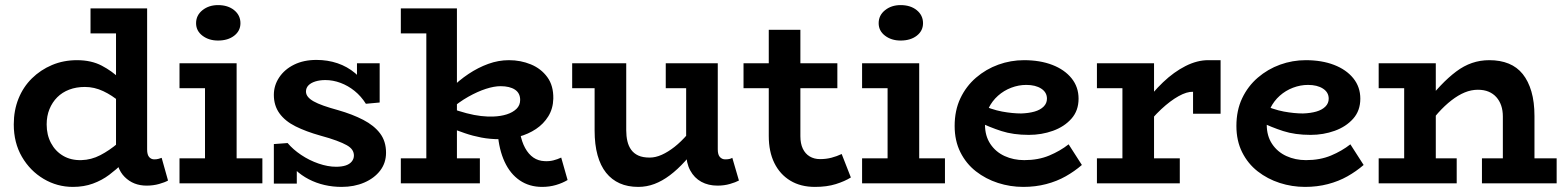

<svg xmlns="http://www.w3.org/2000/svg" viewBox="-20 -719 6134 753"><path d="M266 14Q204 14 151 -17.5Q98 -49 66 -104Q34 -159 34 -231Q34 -286 52.5 -332Q71 -378 105 -411.5Q139 -445 184 -464Q229 -483 282 -483Q338 -483 379 -461.5Q420 -440 450.5 -410Q481 -380 503 -352V-265Q480 -293 450 -319Q420 -345 385 -361.5Q350 -378 313 -378Q279 -378 251.5 -367.5Q224 -357 204.5 -337.5Q185 -318 174 -291Q163 -264 163 -231Q163 -190 180 -158Q197 -126 227.5 -108Q258 -90 299 -91Q338 -92 373.5 -110.5Q409 -129 442 -157Q475 -185 502 -212V-120Q484 -101 460.5 -78Q437 -55 408.5 -33.5Q380 -12 344.5 1Q309 14 266 14ZM555 9Q503 9 469 -25Q435 -59 435 -122V-686H557V-133Q557 -112 565 -103Q573 -94 585 -94Q594 -94 601.5 -96Q609 -98 614 -100L639 -11Q627 -4 604 2.5Q581 9 555 9ZM335 -588V-686H544V-588Z M784 -31V-471H908V-31ZM684 0V-98H1009V0ZM684 -373V-471H876V-373ZM835 -560Q799 -560 774 -579Q749 -598 749 -628Q749 -659 774 -679Q799 -699 835 -699Q874 -699 898.5 -679Q923 -659 923 -628Q923 -598 898.5 -579Q874 -560 835 -560Z M1320 14Q1285 14 1252.5 6.5Q1220 -1 1191 -16Q1162 -31 1138 -53.5Q1114 -76 1096 -105L1144 -106V1H1054V-154L1108 -158Q1129 -133 1161 -111.5Q1193 -90 1229.5 -77.5Q1266 -65 1298 -65Q1320 -65 1335.5 -70Q1351 -75 1359.5 -85.5Q1368 -96 1368 -109Q1368 -121 1361.5 -131Q1355 -141 1340 -149.5Q1325 -158 1299.5 -167.5Q1274 -177 1237 -187Q1180 -203 1139 -223.5Q1098 -244 1076 -274.5Q1054 -305 1054 -347Q1054 -384 1075 -415.5Q1096 -447 1133.5 -465.5Q1171 -484 1221 -484Q1265 -484 1303.5 -471Q1342 -458 1373 -432Q1404 -406 1425 -367L1380 -365V-471H1469V-317L1415 -312Q1396 -342 1370.5 -362.5Q1345 -383 1315.5 -394Q1286 -405 1256 -405Q1234 -405 1216.5 -399.5Q1199 -394 1189.5 -384Q1180 -374 1180 -360Q1180 -349 1187.5 -339.5Q1195 -330 1210 -321.5Q1225 -313 1249 -304.5Q1273 -296 1306 -287Q1362 -271 1404.5 -249Q1447 -227 1470.5 -196Q1494 -165 1494 -120Q1494 -80 1471 -50Q1448 -20 1408.5 -3Q1369 14 1320 14Z M1942 -173Q1902 -173 1868 -179.5Q1834 -186 1803.5 -196.5Q1773 -207 1743 -219V-296Q1779 -283 1809.5 -275Q1840 -267 1866.5 -264Q1893 -261 1915 -262Q1944 -263 1967.5 -270.5Q1991 -278 2005.5 -292Q2020 -306 2020 -327Q2020 -354 1999.5 -367.5Q1979 -381 1943 -381Q1918 -381 1885.5 -370.5Q1853 -360 1816.5 -339.5Q1780 -319 1743 -287L1746 -370Q1780 -404 1817.5 -429Q1855 -454 1895 -468.5Q1935 -483 1976 -483Q2022 -483 2062 -466.5Q2102 -450 2126.5 -416.5Q2151 -383 2150 -332Q2149 -293 2130.5 -263Q2112 -233 2082 -213Q2052 -193 2015 -183Q1978 -173 1942 -173ZM1552 0V-98H1862V0ZM1652 -31V-686H1772V-31ZM1552 -588V-686H1762V-588ZM2106 14Q2056 14 2018.5 -11.5Q1981 -37 1959 -84.5Q1937 -132 1932 -197H2020Q2026 -163 2039.5 -138.5Q2053 -114 2072 -101Q2091 -88 2116 -87Q2134 -86 2150 -90Q2166 -94 2181 -101L2206 -13Q2186 -1 2160.5 6.5Q2135 14 2106 14Z M2483 14Q2442 14 2410.5 0Q2379 -14 2357 -41.5Q2335 -69 2323.5 -110.5Q2312 -152 2312 -207V-471H2436V-208Q2436 -185 2440.5 -165.5Q2445 -146 2455.5 -131.5Q2466 -117 2483.5 -109Q2501 -101 2528 -101Q2551 -101 2575.5 -112Q2600 -123 2625.5 -143Q2651 -163 2677 -193Q2703 -223 2730 -260V-163Q2697 -120 2667 -87Q2637 -54 2607 -31.5Q2577 -9 2546.5 2.5Q2516 14 2483 14ZM2224 -373V-471H2414V-373ZM2794 9Q2758 9 2730.5 -6Q2703 -21 2687 -50.5Q2671 -80 2671 -122V-471H2795V-133Q2795 -112 2803.5 -103Q2812 -94 2824 -94Q2834 -94 2840.5 -95.5Q2847 -97 2852 -100L2878 -11Q2865 -4 2842.5 2.5Q2820 9 2794 9ZM2591 -373V-471H2779V-373Z M3176 14Q3120 14 3079.5 -10.5Q3039 -35 3017 -79.5Q2995 -124 2995 -186V-602H3119V-185Q3119 -156 3128.5 -136Q3138 -116 3155.5 -105.5Q3173 -95 3196 -95Q3220 -95 3241 -100.5Q3262 -106 3281 -115L3317 -23Q3293 -8 3258 3Q3223 14 3176 14ZM2896 -373V-471H3264V-373Z M3461 -31V-471H3585V-31ZM3361 0V-98H3686V0ZM3361 -373V-471H3553V-373ZM3512 -560Q3476 -560 3451 -579Q3426 -598 3426 -628Q3426 -659 3451 -679Q3476 -699 3512 -699Q3551 -699 3575.5 -679Q3600 -659 3600 -628Q3600 -598 3575.5 -579Q3551 -560 3512 -560Z M3993 14Q3942 14 3894 -1.5Q3846 -17 3807.5 -47Q3769 -77 3746.5 -122Q3724 -167 3724 -225Q3724 -286 3746.5 -333.5Q3769 -381 3808 -414.5Q3847 -448 3895.5 -465.5Q3944 -483 3996 -483Q4059 -483 4107 -464.5Q4155 -446 4182.5 -412Q4210 -378 4210 -332Q4210 -285 4182 -253.5Q4154 -222 4109.5 -206Q4065 -190 4015 -190Q3954 -190 3907.5 -205Q3861 -220 3816 -242V-313Q3869 -289 3910 -281.5Q3951 -274 3985 -274Q4015 -275 4037.5 -281.5Q4060 -288 4073 -301Q4086 -314 4086 -332Q4086 -357 4063.5 -371.5Q4041 -386 4005 -386Q3975 -386 3946 -375Q3917 -364 3894 -343.5Q3871 -323 3857 -294.5Q3843 -266 3843 -230Q3843 -186 3864 -154.5Q3885 -123 3920 -107Q3955 -91 3997 -91Q4052 -91 4095 -109Q4138 -127 4171 -153L4223 -72Q4194 -47 4159.5 -27.5Q4125 -8 4083 3Q4041 14 3993 14Z M4463 -209V-305Q4499 -356 4541.5 -396.5Q4584 -437 4629.5 -460Q4675 -483 4718 -483H4767V-273H4659V-359Q4635 -360 4602.5 -342Q4570 -324 4534 -290.5Q4498 -257 4463 -209ZM4282 0V-98H4607V0ZM4382 -31V-471H4506V-31ZM4282 -373V-471H4498V-373Z M5098 14Q5047 14 4999 -1.5Q4951 -17 4912.5 -47Q4874 -77 4851.5 -122Q4829 -167 4829 -225Q4829 -286 4851.5 -333.5Q4874 -381 4913 -414.5Q4952 -448 5000.5 -465.5Q5049 -483 5101 -483Q5164 -483 5212 -464.5Q5260 -446 5287.5 -412Q5315 -378 5315 -332Q5315 -285 5287 -253.5Q5259 -222 5214.5 -206Q5170 -190 5120 -190Q5059 -190 5012.5 -205Q4966 -220 4921 -242V-313Q4974 -289 5015 -281.5Q5056 -274 5090 -274Q5120 -275 5142.5 -281.5Q5165 -288 5178 -301Q5191 -314 5191 -332Q5191 -357 5168.5 -371.5Q5146 -386 5110 -386Q5080 -386 5051 -375Q5022 -364 4999 -343.5Q4976 -323 4962 -294.5Q4948 -266 4948 -230Q4948 -186 4969 -154.5Q4990 -123 5025 -107Q5060 -91 5102 -91Q5157 -91 5200 -109Q5243 -127 5276 -153L5328 -72Q5299 -47 5264.5 -27.5Q5230 -8 5188 3Q5146 14 5098 14Z M5874 0V-262Q5874 -286 5867.5 -305Q5861 -324 5848.5 -338Q5836 -352 5818 -359.5Q5800 -367 5776 -367Q5750 -367 5724.5 -356.5Q5699 -346 5672.5 -325.5Q5646 -305 5620 -276Q5594 -247 5566 -209V-308Q5599 -351 5630 -383.5Q5661 -416 5691 -438.5Q5721 -461 5753 -472Q5785 -483 5821 -483Q5864 -483 5897 -469.5Q5930 -456 5952 -428.5Q5974 -401 5986 -360Q5998 -319 5998 -264V0ZM5387 0V-98H5693V0ZM5487 0V-471H5611V0ZM5387 -373V-471H5583V-373ZM5792 0V-98H6085V0Z"/></svg>

Font: BioRhyme ExtraBold
Style: Bold
Weight: 700
Version: Version 1.600;gftools[0.9.33]